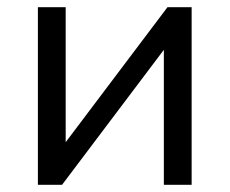

<svg xmlns="http://www.w3.org/2000/svg" viewBox="-20 -512 636 532"><path d="M85 0V-492H162V-118L444 -492H511V0H434V-374L152 0Z"/></svg>

Font: Wix Madefor Text
Style: Regular
Weight: 400
Designer: Dalton Maag Ltd
Foundry: Dalton Maag Ltd
Version: Version 3.100